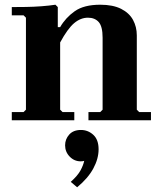

<svg xmlns="http://www.w3.org/2000/svg" viewBox="-20 -510 690 814"><path d="M560 -45 570 -35H620V0H355V-35H405L415 -45V-350Q415 -398 398.5 -416.5Q382 -435 353 -435Q322 -435 294.5 -412Q267 -389 235 -330V-45L245 -35H295V0H30V-35H80L90 -45V-435L80 -445H30V-480Q56 -480 89.5 -480.5Q123 -481 156 -483.5Q189 -486 215 -490L225 -480V-395H235Q258 -435 297 -462.5Q336 -490 405 -490Q459 -490 493.5 -472.5Q528 -455 544 -425.5Q560 -396 560 -360ZM323 41Q353 41 375.5 61.5Q398 82 398 123Q398 163 375.5 204.5Q353 246 307 284L280 261Q309 235 321 213Q333 191 337 172Q333 173 330 173.5Q327 174 322 174Q295 174 275.5 154Q256 134 256 106Q256 80 273.5 60.5Q291 41 323 41Z"/></svg>

Font: Brygada 1918
Style: Bold
Weight: 700
Designer: Mateusz Machalski | Borys Kosmynka | Przemek Hoffer
Foundry: NIEPODLEGLA 2018
Version: Version 3.006